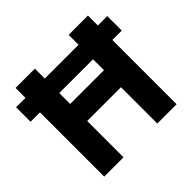

<svg xmlns="http://www.w3.org/2000/svg" viewBox="-168 -884 1069 1069"><g transform="rotate(-45 367.0 -349.0)"><path d="M82 0V-506H8V-620H82V-698H234V-620H500V-698H652V-620H726V-506H652V0H500V-286H234V0ZM234 -420H500V-506H234Z"/></g></svg>

Font: Anuphan
Style: Bold
Weight: 700
Designer: Mike Abbink, Paul van der Laan, Pieter van Rosmalen, Mint Tantisuwanna
Foundry: Bold Monday; Cadson Demak
Version: Version 3.002;hotconv 1.0.109;makeotfexe 2.5.65596